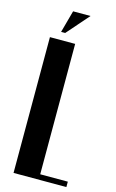

<svg xmlns="http://www.w3.org/2000/svg" viewBox="-129 -904 576 955"><g transform="rotate(15 158.5 -426.5)"><path d="M112.8 -738.8H91.8L123 -853H212.9ZM44.9 -699.2H174.8V-27.8H316.9V0H44.9Z"/></g></svg>

Font: Moniqa Black Heading
Style: Regular
Weight: 900
Designer: Rajesh Rajput
Foundry: Rajesh Rajput
Version: Version 1.000